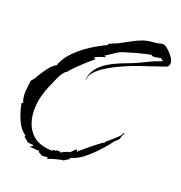

<svg xmlns="http://www.w3.org/2000/svg" viewBox="-145 -899 1008 1072"><g transform="rotate(20 359.0 -362.5)"><path d="M250 50V47H253V43Q253 40 250 40L219 43Q216 41 213 39Q210 37 207 36Q203 34 200 32Q197 30 194 28L197 22H193Q186 22 180 22Q174 22 167 21Q160 20 154 20Q148 20 141 19V16H145V12Q147 11 151 11Q154 9 154 6L151 3L120 0Q116 -5 105 -13Q94 -20 92 -25L95 -31Q62 -53 43 -94.5Q24 -136 16 -174Q15 -176 15 -179Q15 -182 14 -184Q12 -190 12 -194Q12 -198 14 -198Q14 -197 15 -197Q16 -196 17 -196V-198H21Q14 -210 12 -226Q10 -242 10 -256V-264Q10 -272 11 -273L17 -329Q23 -336 28.5 -342.5Q34 -349 39 -356Q39 -359 48 -373.5Q57 -388 69 -405.5Q81 -423 92.5 -436Q104 -449 110 -449V-453Q110 -457 113 -455Q116 -453 117 -457Q122 -456 122 -460Q122 -464 123 -462H126V-468Q144 -511 181 -548Q218 -585 264 -614.5Q310 -644 352 -663Q354 -669 354 -669Q354 -672 358 -673Q363 -675 369 -678Q375 -681 381 -683L403 -692Q440 -711 468 -727Q496 -743 525.5 -753.5Q555 -764 594 -766Q601 -767 607 -768Q613 -769 619 -770Q625 -772 631 -773Q637 -774 644 -775Q658 -771 675.5 -755.5Q693 -740 705.5 -721.5Q718 -703 718 -688Q718 -672 706 -664Q701 -662 682 -655.5Q663 -649 643 -642.5Q623 -636 613 -632Q604 -629 592 -625Q580 -621 565 -616Q504 -596 432 -561Q402 -546 373 -527Q344 -508 325 -486Q306 -464 306 -440H303Q307 -479 328.5 -507Q350 -535 383 -555.5Q416 -576 453 -591Q490 -606 525 -619Q542 -626 558.5 -634Q575 -642 591 -650Q607 -658 624 -665.5Q641 -673 658 -678Q660 -679 661.5 -679Q663 -679 665 -680Q668 -682 668 -685H672V-688Q669 -689 664.5 -691Q660 -693 659 -697Q654 -696 648.5 -695Q643 -694 638 -693Q628 -690 616 -690Q614 -690 610 -690.5Q606 -691 606 -694Q605 -695 601 -695Q593 -695 567.5 -689Q542 -683 511 -674.5Q480 -666 455 -658Q430 -650 424 -646L355 -601Q358 -601 361.5 -600Q365 -599 365 -595Q360 -595 344.5 -590Q329 -585 316 -578.5Q303 -572 303 -567L310 -570Q312 -570 312 -567H315V-564H312V-561Q309 -560 296 -549Q283 -538 265.5 -522Q248 -506 231 -489.5Q214 -473 202.5 -460Q191 -447 191 -443L188 -446Q177 -436 167.5 -423Q158 -410 151 -394Q144 -378 137.5 -362.5Q131 -347 124 -333Q109 -298 100 -261Q91 -224 91 -186Q91 -103 134.5 -53Q178 -3 265 -3V-6Q270 -11 278 -11Q281 -11 281 -9H284V-15H287V-12L300 -15L315 -9V-12Q317 -14 326.5 -18.5Q336 -23 346 -26.5Q356 -30 358 -28Q362 -31 365 -34Q368 -37 371 -40Q374 -44 377 -47Q380 -50 383 -53L393 -56V-46H399V-50H396Q401 -52 405 -56H408Q409 -57 425 -71Q441 -85 462.5 -102.5Q484 -120 502 -133Q520 -146 526 -146L523 -149Q533 -159 552 -174.5Q571 -190 587 -206Q603 -222 603 -232H610V-229Q610 -226 606 -226L594 -192L585 -183L575 -174Q567 -166 561 -157Q557 -152 553.5 -147.5Q550 -143 546 -138Q528 -116 502 -89Q476 -62 447.5 -39.5Q419 -17 392 -7L378 -2Q370 1 368 6H374Q370 8 365.5 11Q361 14 356 17Q351 20 346.5 23Q342 26 337 28V25Q315 30 293 36Q271 42 250 50Z"/></g></svg>

Font: Water Brush
Style: Regular
Weight: 400
Designer: Robert E. Leuschke
Foundry: Robert E. Leuschke
Version: Version 1.010; ttfautohint (v1.8.4.7-5d5b)